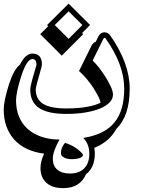

<svg xmlns="http://www.w3.org/2000/svg" viewBox="-76 -478 769 1027"><path d="M405.8 -344.2 362.8 -301.3 369.1 -295.4 254.4 -180.2 139.2 -295.4 182.1 -337.9 175.8 -344.2 291 -458.5ZM431.2 344.2Q431.2 380.9 419.2 408.9Q407.2 437 383.8 454.1Q369.6 489.3 338.9 508.8Q308.1 528.3 262.2 528.3Q203.6 528.3 172.1 499.8Q140.6 471.2 140.6 420.9Q140.6 402.8 145.3 384.3Q149.9 365.7 159.7 343.8Q108.4 337.4 68.1 318.4Q27.8 299.3 0.2 268.8Q-27.3 238.3 -41.7 197.8Q-56.2 157.2 -56.2 107.9Q-56.2 64 -28.3 -26.4Q-2 -106.9 30.3 -131.8Q60.5 -191.4 97.2 -191.4Q148.4 -191.4 148.4 -132.3Q148.4 -128.9 145.8 -118.4Q143.1 -107.9 138.7 -93.8L139.2 -94.2Q135.7 -82 131.6 -67.6Q127.4 -53.2 123.8 -39.8Q120.1 -26.4 117.7 -15.6Q115.2 -4.9 115.2 0.5Q115.2 52.2 154.3 77.1Q193.4 102.1 279.8 102.1Q339.4 102.1 386.2 94Q433.1 85.9 461.9 71.3Q459 48.3 425.3 -4.4H425.8Q407.7 -32.2 387.7 -55.9Q367.7 -79.6 346.7 -98.1L414.6 -235.8Q422.9 -250.5 436.5 -254.9L451.2 -284.7Q462.4 -305.2 482.9 -305.2Q502 -305.2 514.2 -287.6Q617.7 -139.2 617.7 -3.9Q617.7 68.4 600.3 121.8Q583 175.3 545.9 211.9Q508.8 280.3 428.2 313Q431.2 328.6 431.2 344.2ZM364.7 343.8Q367.7 347.7 367.7 352.1Q367.7 356.9 362.5 360.8Q357.4 364.7 348.9 367.7Q340.3 370.6 330.1 372.1Q319.8 373.5 309.6 373.5Q297.9 373.5 287.1 371.6Q276.4 369.6 268.1 365.5Q259.8 361.3 254.9 355.5Q250 349.6 250 341.8Q250 310.5 272 286.1Q301.8 295.4 324.5 310.1Q347.2 324.7 364.7 343.8ZM291 -417.5 216.8 -344.2 291 -270 364.7 -344.2ZM401.9 344.2Q401.9 293.5 369.6 259.8Q427.2 250.5 468.5 230Q509.8 209.5 536.4 176.8Q563 144 575.7 99.1Q588.4 54.2 588.4 -3.9Q588.4 -130.9 490.2 -270.5Q486.3 -275.9 482.9 -275.9Q480 -275.9 477.1 -270.5L419.4 -153.8Q433.6 -141.1 450.7 -119.9Q467.8 -98.6 486.8 -68.8Q528.3 -3.9 528.3 27.8Q528.3 51.3 509.8 70.3Q491.2 89.4 458.3 102.8Q425.3 116.2 379.6 123.8Q334 131.3 279.8 131.3Q229 131.3 192.4 123.3Q155.8 115.2 132.1 99.1Q108.4 83 97.2 58.3Q85.9 33.7 85.9 0.5Q85.9 -6.3 88.4 -18.6Q90.8 -30.8 94.5 -44.9Q98.1 -59.1 102.5 -74Q106.9 -88.9 110.6 -101.3Q114.3 -113.8 116.7 -122.3Q119.1 -130.9 119.1 -132.3Q119.1 -162.1 97.2 -162.1Q66.9 -162.1 36.1 -66.4Q9.8 19.5 9.8 59.1Q9.8 106.4 25.4 145Q41 183.6 70.8 210.7Q100.6 237.8 143.8 252.9Q187 268.1 242.2 268.6Q225.1 299.3 215.8 324.7Q206.5 350.1 206.5 372.1Q206.5 408.7 230.5 429.4Q254.4 450.2 298.8 450.2Q347.7 450.2 374.8 422.1Q401.9 394 401.9 344.2Z"/></svg>

Font: XB Kayhan Sayeh
Style: Regular
Weight: 700
Designer: Behnam
Foundry: Irmug
Version: Version 7.300 2009